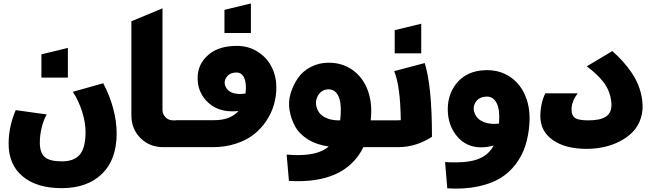

<svg xmlns="http://www.w3.org/2000/svg" viewBox="-20 -850 3770 1109"><path d="M70.8 -213.9 250 -189Q231 -156.2 220.5 -112.1Q210 -67.9 210 -26.9Q210 32.7 238.8 57.4Q267.6 82 336.9 82Q408.7 82 441.4 42.5Q474.1 2.9 474.1 -86.9Q474.1 -143.1 454.6 -204.6Q435.1 -266.1 400.9 -319.8L576.2 -369.1Q613.3 -299.8 633.5 -224.4Q653.8 -148.9 653.8 -79.1Q653.8 72.8 568.6 154.8Q483.4 236.8 335.9 236.8Q192.4 236.8 111.1 168.9Q29.8 101.1 29.8 -19Q29.8 -118.7 70.8 -213.9ZM219.2 -401.9V-536.1L372.1 -573.2V-401.9Z M738.8 -185.1V-727.1L918.5 -801.8V-216.8Q918.5 -190.4 936 -172.6Q953.6 -154.8 980.5 -154.8H1089.4V0H923.8Q843.8 0 791.3 -52.5Q738.8 -105 738.8 -185.1Z M998 0V-155.8H1217.3Q1311 -155.8 1357.4 -209Q1345.2 -207 1321.3 -207Q1227.5 -207 1170.4 -269.5Q1123.5 -321.3 1121.6 -392.1Q1119.1 -466.3 1168.5 -519Q1230 -585 1347.2 -585Q1416 -585 1469.2 -550.8Q1522.5 -516.6 1549.3 -462.6Q1576.2 -408.7 1576.2 -345.2Q1576.2 -294.4 1562.3 -245.6Q1548.3 -196.8 1518.6 -152.1Q1488.8 -107.4 1446.3 -73.7Q1403.8 -40 1342 -20Q1280.3 0 1207 0ZM1276.4 -659.2V-793L1429.2 -830.1V-659.2ZM1347.2 -431.2Q1304.2 -431.2 1286.1 -400.9Q1270 -374 1284.7 -346.2Q1302.7 -312 1353.5 -307.6Q1359.9 -307.1 1366.2 -307.1Q1379.9 -307.1 1398.4 -310.1Q1400.4 -332.5 1400.4 -342.8Q1400.4 -385.7 1386.2 -408.4Q1372.1 -431.2 1347.2 -431.2Z M1648.9 194.8 1635.7 43Q1670.4 45.9 1700.2 45.9Q1821.8 45.9 1878.9 -3.9Q1810.1 -13.2 1759.5 -44.4Q1709 -75.7 1685.1 -119.1Q1661.1 -162.6 1652.6 -212.6Q1644 -262.7 1658.9 -311.3Q1673.8 -359.9 1701.2 -399.4Q1728.5 -439 1775.4 -463.4Q1822.3 -487.8 1878.9 -487.8Q1956.1 -487.8 2014.6 -447Q2073.2 -406.2 2101.6 -335Q2129.9 -263.7 2123 -174.8Q2123 -168.5 2121.1 -154.8H2224.1V0H2079.1Q1972.7 214.4 1648.9 194.8ZM1878.9 -334Q1839.4 -334 1817.9 -299.8Q1797.4 -266.1 1809.6 -227.5Q1823.2 -183.1 1873.5 -165Q1900.9 -154.8 1937 -154.8H1944.8Q1945.8 -164.6 1947.8 -187Q1952.6 -259.8 1933.6 -296.9Q1914.6 -334 1878.9 -334Z M2159.7 -154.8H2267.1Q2285.2 -154.8 2294.9 -155.8Q2292.5 -354 2256.8 -439L2433.1 -485.8Q2475.1 -353.5 2475.1 -60.1Q2383.8 0 2277.8 0H2159.7ZM2259.8 -542V-675.8L2413.1 -712.9V-542Z M2563.5 237.8 2550.8 85.9Q2572.8 87.9 2610.4 87.9Q2701.2 87.9 2753.7 63.7Q2806.2 39.6 2831.5 -9.8Q2795.9 1 2758.8 1Q2669.9 1 2615.7 -67.9Q2568.4 -127.9 2566.4 -211.9Q2564.5 -299.3 2612.3 -362.8Q2671.9 -441.4 2784.2 -444.8Q2788.6 -444.8 2793.5 -444.8Q2870.6 -444.8 2929.2 -404.1Q2987.8 -363.3 3016.1 -292.2Q3044.4 -221.2 3037.6 -132.8Q3032.7 -64.9 3014.4 -8.3Q2996.1 48.3 2959.5 97.4Q2922.9 146.5 2869.9 179Q2816.9 211.4 2738.8 227.5Q2660.6 243.7 2563.5 237.8ZM2793.5 -292Q2746.6 -292 2726.1 -258.3Q2708 -228 2722.7 -193.4Q2739.7 -153.3 2789.6 -140.1Q2821.3 -131.3 2861.8 -136.2Q2862.8 -139.2 2862.8 -145Q2867.7 -217.8 2848.4 -254.9Q2829.1 -292 2793.5 -292Z M3129.4 -311H3317.4Q3281.2 -264.6 3281.2 -217.8Q3281.2 -183.6 3301 -169.2Q3320.8 -154.8 3377.4 -154.8Q3412.1 -154.8 3437 -159.9Q3461.9 -165 3480.7 -177.2Q3499.5 -189.5 3507.1 -211.7Q3514.6 -233.9 3510.3 -266.1Q3502 -329.1 3465.1 -376.5Q3428.2 -423.8 3369.1 -466.8L3517.1 -555.2Q3549.8 -525.4 3575.4 -497.3Q3601.1 -469.2 3626.2 -433.3Q3651.4 -397.5 3667.7 -356Q3684.1 -314.5 3689.5 -270Q3696.8 -213.9 3681.2 -166.5Q3665.5 -119.1 3634 -87.2Q3602.5 -55.2 3558.8 -33Q3515.1 -10.7 3466.8 -0.5Q3418.5 9.8 3368.2 9.8Q3246.1 9.8 3173.6 -40.8Q3101.1 -91.3 3101.1 -179.2Q3101.1 -250 3129.4 -311Z"/></svg>

Font: LT Superior Black
Style: Regular
Weight: 900
Designer: Daniel Lyons
Foundry: LyonsType
Version: Version 2.005